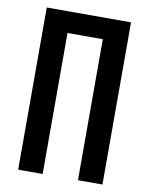

<svg xmlns="http://www.w3.org/2000/svg" viewBox="-83 -796 666 857"><g transform="rotate(10 250.0 -367.5)"><path d="M59 0V-735H441V0H330V-639H170V0Z"/></g></svg>

Font: Iosevka Fixed
Style: Bold
Weight: 700
Monospace: yes
Designer: Belleve Invis
Foundry: Belleve Invis
Version: Version 32.3.0